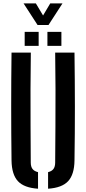

<svg xmlns="http://www.w3.org/2000/svg" viewBox="-20 -1112 510 1139"><path d="M48.4 -160Q46.4 -320.1 46.4 -480.2Q46.4 -640.3 48.4 -800H162.9Q161.3 -693.5 161 -583.8Q160.6 -474 161.3 -364.3Q161.9 -254.6 162.5 -147.8Q162.5 -123.5 172.8 -109.9Q183 -96.2 205.6 -90.8V7.5Q122.8 2.1 86.2 -37.3Q49.7 -76.8 48.4 -160ZM265.2 7.5V-90.8Q287.5 -96.2 297.4 -110Q307.3 -123.8 307.3 -147.8Q308.1 -254.6 308.8 -364.3Q309.4 -474 309.3 -583.8Q309.1 -693.5 307.3 -800H421.9Q424.1 -640.3 424.3 -480.2Q424.4 -320.1 421.9 -160Q420.8 -76.8 384.2 -37.3Q347.6 2.1 265.2 7.5ZM261.3 -840V-922.9H344.2V-840ZM126.4 -840V-922.9H209.3V-840ZM202.8 -963.7 119.9 -1091.7H192.8L235.5 -1020.2L278 -1091.7H350.6L267.7 -963.7Z"/></svg>

Font: Big Shoulders Stencil Text Thin
Style: Regular
Weight: 100
Designer: Patric King
Foundry: XO Type Co
Version: Version 2.001